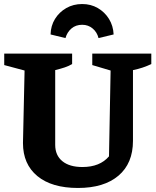

<svg xmlns="http://www.w3.org/2000/svg" viewBox="-20 -921 774 953"><path d="M367 12Q237 12 165.5 -47Q94 -106 94 -211L102 -571L1 -598V-655H338V-603Q321 -593 301.5 -586.5Q282 -580 254 -573V-202Q254 -150 289.5 -121Q325 -92 389 -92Q476 -92 521 -145L529 -571L438 -598V-655H731V-603Q710 -593 687.5 -585.5Q665 -578 640 -573V-222Q640 -110 568 -49Q496 12 367 12ZM388 -901Q431 -901 465.5 -881Q500 -861 521 -827Q542 -793 544 -750L469 -732Q462 -761 440 -779.5Q418 -798 388 -798Q356 -798 334.5 -779.5Q313 -761 305 -732L231 -750Q232 -793 253 -827Q274 -861 309 -881Q344 -901 388 -901Z"/></svg>

Font: Piazzolla
Style: Bold
Weight: 700
Designer: Juan Pablo del Peral
Foundry: Huerta Tipografica
Version: Version 1.330